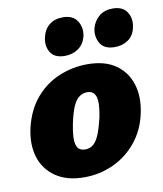

<svg xmlns="http://www.w3.org/2000/svg" viewBox="-77 -715 676 795"><g transform="rotate(-10 261.0 -318.0)"><path d="M214 16Q141 16 94 -16.5Q47 -49 30.5 -103.5Q14 -158 30 -227Q48 -300 89.5 -348Q131 -396 188 -419.5Q245 -443 306 -443Q380 -443 425.5 -411Q471 -379 487.5 -324.5Q504 -270 489 -202Q474 -134 433.5 -85Q393 -36 336 -10Q279 16 214 16ZM237 -97Q259 -97 273.5 -110.5Q288 -124 298.5 -151Q309 -178 318 -217Q330 -276 322 -302.5Q314 -329 286 -329Q266 -329 250.5 -316.5Q235 -304 224.5 -278Q214 -252 205 -209Q193 -149 201 -123Q209 -97 237 -97ZM222 -493Q178 -493 161.5 -521Q145 -549 154 -585Q161 -616 183.5 -634Q206 -652 240 -652Q283 -652 301 -623.5Q319 -595 311 -558Q302 -526 278 -509.5Q254 -493 222 -493ZM432 -493Q388 -493 371 -521.5Q354 -550 362 -585Q371 -616 393.5 -634Q416 -652 450 -652Q493 -652 510.5 -623.5Q528 -595 519 -558Q512 -526 488 -509.5Q464 -493 432 -493Z"/></g></svg>

Font: Ysabeau Black
Style: Italic
Weight: 900
Italic angle: -12°
Version: Version 2.000;gftools[0.9.27.dev2+g8671c4b]